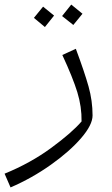

<svg xmlns="http://www.w3.org/2000/svg" viewBox="-69 -561 487 838"><path d="M-49 197Q64 151 154.5 84.5Q245 18 287 -31Q288 -95 268.5 -158.5Q249 -222 203 -321L262 -348Q300 -246 317.5 -183.5Q335 -121 335 -57Q335 -16 285 42Q235 100 152.5 158.5Q70 217 -23 257ZM202 -491 242 -541 291 -501 251 -452ZM79 -483 119 -532 167 -493 127 -443Z"/></svg>

Font: FiraGO Light
Style: Italic
Weight: 300
Italic angle: -8°
Designer: bBox Type GmbH
Foundry: bBox Type GmbH
Version: Version 1.001